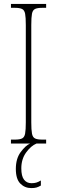

<svg xmlns="http://www.w3.org/2000/svg" viewBox="-20 -734 293 982"><path d="M36 0V-20H56Q81 -20 93 -26Q105 -32 108.5 -51Q112 -70 112 -108V-606Q112 -645 108.5 -663.5Q105 -682 93 -688Q81 -694 56 -694H36V-714H216V-694H196Q171 -694 159 -688Q147 -682 143.5 -663.5Q140 -645 140 -606V-108Q140 -70 143.5 -51Q147 -32 159 -26Q171 -20 196 -20H216V0ZM140 228Q107 228 84 205Q61 182 61 130Q61 77 86 43.5Q111 10 134 0H167Q138 12 113.5 46Q89 80 89 127Q89 167 103 185Q117 203 141 203Q155 203 165.5 200Q176 197 189 189V215Q177 222 166.5 225Q156 228 140 228Z"/></svg>

Font: Noto Serif Thai ExtraCondensed Thin
Style: Regular
Weight: 100
Width: 2
Designer: Monotype Design Team
Foundry: Monotype Imaging Inc.
Version: Version 2.001; ttfautohint (v1.8.4.7-5d5b)